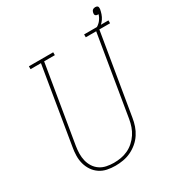

<svg xmlns="http://www.w3.org/2000/svg" viewBox="-197 -966 1021 1102"><g transform="rotate(-30 313.5 -415.5)"><path d="M246 8Q218 8 191.5 2.5Q165 -3 143.5 -17.5Q122 -32 107.5 -53.5Q93 -75 86 -100.5Q79 -126 79.5 -153.5Q80 -181 85 -208L169 -716H100V-735H261V-716H190L105 -205Q101 -181 100.5 -156.5Q100 -132 105.5 -109Q111 -86 123.5 -66.5Q136 -47 155 -34Q174 -21 198 -16Q222 -11 246 -11Q270 -11 293.5 -15Q317 -19 339.5 -29.5Q362 -40 381 -57Q400 -74 413.5 -94.5Q427 -115 435 -138Q443 -161 447 -185L535 -716H466V-735H627V-716H556L467 -182Q463 -156 454.5 -131Q446 -106 431 -83Q416 -60 394.5 -42Q373 -24 348.5 -12.5Q324 -1 298 3.5Q272 8 246 8Q246 8 246 8Q246 8 246 8ZM546 -716 543 -722 541 -726 540 -730Q543 -731 546.5 -733Q550 -735 553 -736.5Q556 -738 559 -740.5Q562 -743 565 -745.5Q568 -748 570.5 -750.5Q573 -753 575.5 -756Q578 -759 580 -762Q582 -765 584 -768Q586 -771 588 -774.5Q590 -778 591 -781Q592 -784 594 -788.5Q596 -793 596 -794Q595 -794 593.5 -794Q592 -794 591 -794Q586 -794 582 -795.5Q578 -797 575.5 -800Q573 -803 572.5 -807.5Q572 -812 573 -816Q573 -816 573 -816Q573 -816 573 -816Q574 -821 576 -825.5Q578 -830 581.5 -833Q585 -836 590 -837.5Q595 -839 599 -839Q599 -839 599 -839Q599 -839 599 -839Q604 -839 608.5 -837.5Q613 -836 615.5 -832.5Q618 -829 618 -824Q618 -819 618 -815Q615 -799 610 -784.5Q605 -770 596 -756.5Q587 -743 574 -732.5Q561 -722 546 -716Z"/></g></svg>

Font: Iosevka Slab Thin Extended
Style: Italic
Weight: 100
Width: 7
Italic angle: -9°
Monospace: yes
Designer: Belleve Invis
Foundry: Belleve Invis
Version: Version 11.1.0; ttfautohint (v1.8.3)